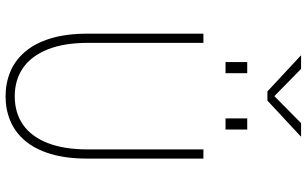

<svg xmlns="http://www.w3.org/2000/svg" viewBox="-226 -865 1102 690"><g transform="rotate(90 325.0 -520.0)"><path d="M326 11Q279 11 238 -6Q197 -23 166.2 -58.8Q135.5 -94.5 118.2 -150.5Q101 -206.5 101 -284V-700H134V-286Q134 -198.5 157.8 -139.8Q181.5 -81 224.5 -51.5Q267.5 -22 326 -22Q385 -22 427.8 -51.5Q470.5 -81 493.8 -139.8Q517 -198.5 517 -286V-700H550V-284Q550 -206.5 533 -150.5Q516 -94.5 485.5 -58.8Q455 -23 414.2 -6Q373.5 11 326 11ZM203 -857.5H243V-779.5H203ZM405.5 -857.5H445.5V-779.5H405.5ZM178.5 -1051H227.5L325.5 -955L422.5 -1051H471.5L341.5 -930H308.5Z"/></g></svg>

Font: Trispace Thin
Style: Regular
Weight: 100
Designer: Tyler Finck
Foundry: Etcetera Type Company
Version: Version 1.210